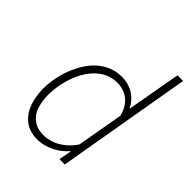

<svg xmlns="http://www.w3.org/2000/svg" viewBox="-211 -875 1009 1009"><g transform="rotate(45 293.5 -370.0)"><path d="M74.7 -268.6 73.2 -258.3Q68.8 -229 69.1 -198Q69.3 -167 75.2 -137.7Q81.1 -107.4 92.8 -81.1Q104.5 -54.7 124 -34.7Q143.1 -14.2 169.9 -2.4Q196.8 9.3 232.9 9.8Q259.3 9.8 284.2 3.4Q309.1 -2.9 332 -14.6Q353 -25.4 371.6 -40.3Q390.1 -55.2 405.8 -73.2L392.1 0H431.6L561 -750H519L465.3 -447.3Q455.6 -467.3 441.7 -483.6Q427.7 -500 410.2 -511.7Q391.1 -524.4 368.7 -531.2Q346.2 -538.1 321.3 -538.1Q284.2 -538.6 253.2 -527.6Q222.2 -516.6 196.8 -497.6Q170.9 -478 150.6 -451.7Q130.4 -425.3 115.7 -395.5Q100.1 -365.2 89.8 -332.8Q79.6 -300.3 74.7 -268.6ZM115.7 -258.3 117.2 -268.6Q124.5 -308.6 140.4 -349.9Q156.2 -391.1 182.1 -424.8Q207.5 -458 242.9 -478.8Q278.3 -499.5 325.2 -499.5Q351.1 -499 372.8 -490.7Q394.5 -482.4 412.1 -467.8Q428.7 -452.6 440.2 -431.9Q451.7 -411.1 457 -386.7L411.6 -128.9Q397.9 -107.4 379.6 -89.4Q361.3 -71.3 339.8 -58.1Q317.4 -43.9 291.7 -36.4Q266.1 -28.8 238.8 -29.3Q208 -29.8 185.8 -40.3Q163.6 -50.8 148.4 -68.4Q133.3 -85.4 125 -108.4Q116.7 -131.3 113.8 -156.7Q109.9 -181.6 110.8 -208Q111.8 -234.4 115.7 -258.3Z"/></g></svg>

Font: Roboto Mono ExtraLight
Style: Italic
Weight: 250
Italic angle: -10°
Monospace: yes
Designer: Google
Version: Version 3.000